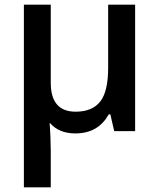

<svg xmlns="http://www.w3.org/2000/svg" viewBox="-20 -560 679 820"><path d="M196.8 -540H82V240.2H196.8V84C196.8 72.3 196.3 51.8 195.3 22.9C193.8 -5.9 192.9 -24.9 191.9 -34.2H193.8C219.7 -4.9 255.4 9.8 300.8 9.8C368.7 9.8 413.6 -17.6 444.8 -71.8H451.2L467.8 0H557.1V-540H441.9V-271C441.9 -203.1 430.7 -155.3 408.2 -126.5C385.7 -97.7 350.6 -83 303.2 -83C232.4 -83 196.8 -124 196.8 -206.1Z"/></svg>

Font: Samim Medium
Style: Regular
Weight: 500
Foundry: DejaVu fonts team - Redesigned by Saber Rastikerdar
Version: Version 4.0.5